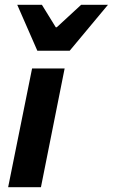

<svg xmlns="http://www.w3.org/2000/svg" viewBox="-20 -782 471 802"><path d="M14 0 114 -496H250L151 0ZM136 -570 52 -762H155L213 -668H217L319 -762H431L271 -570Z"/></svg>

Font: Source Sans 3 ExtraLight
Style: Bold Italic
Weight: 700
Italic angle: -11°
Version: Version 3.052;hotconv 1.1.0;makeotfexe 2.6.0